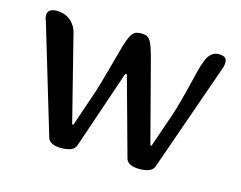

<svg xmlns="http://www.w3.org/2000/svg" viewBox="-76 -617 921 733"><g transform="rotate(15 384.0 -251.0)"><path d="M399.9 -502Q412.6 -502 421.1 -498.3Q429.7 -494.6 436 -484.4Q442.4 -474.1 448.2 -455.8Q454.1 -437.5 461.9 -408.2L543 -98.1H547.9L594.2 -232.9Q602.1 -255.4 610.4 -286.6Q618.7 -317.9 626.5 -348.6Q634.3 -379.4 640.1 -404.1Q646 -428.7 648.9 -438Q653.3 -451.7 658 -463.4Q662.6 -475.1 669.2 -483.6Q675.8 -492.2 684.6 -497.1Q693.4 -502 706.1 -502Q737.8 -502 737.8 -479Q737.8 -462.4 732.9 -452.1L583 -24.9Q574.2 0 524.9 0Q481.4 0 472.2 -24.9L386.2 -336.9H379.9L273.9 -24.9Q265.1 0 215.8 0Q172.4 0 163.1 -24.9L35.2 -452.1Q29.8 -463.9 29.8 -475.1Q29.8 -502 66.9 -502Q80.1 -502 93 -498Q106 -494.1 116.9 -485.8Q127.9 -477.5 136.5 -464.8Q145 -452.1 148.9 -435.1L233.9 -98.1H238.8L285.2 -233.9Q293 -256.3 301.3 -286.4Q309.6 -316.4 320.3 -355L342.8 -437Q349.1 -457 354.5 -469.7Q359.9 -482.4 366 -489.5Q372.1 -496.6 380.1 -499.3Q388.2 -502 399.9 -502Z"/></g></svg>

Font: Marmelad
Style: Regular
Weight: 400
Designer: Manvel Shmavonyan
Foundry: Cyreal (www.cyreal.org)
Version: Version 1.000